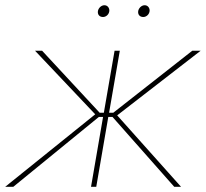

<svg xmlns="http://www.w3.org/2000/svg" viewBox="-36 -714 788 734"><path d="M-16 0H15L342 -267H358L312 0H332L378 -267H394L630 0H656L412 -273L731 -520H699L397 -283H381L422 -520H402L361 -283H345L125 -520H98L328 -277ZM358 -649C370 -649 382 -660 382 -674C382 -684 375 -694 363 -694C350 -694 338 -681 338 -668C338 -657 345 -649 358 -649ZM512 -649C524 -649 536 -660 536 -674C536 -684 529 -694 517 -694C504 -694 492 -681 492 -668C492 -657 499 -649 512 -649Z"/></svg>

Font: Fixel Display Thin
Style: Italic
Weight: 100
Italic angle: -10°
Designer: AlfaBravo + MacPaw
Foundry: Kyrylo Tkachov, Marchela Mozhyna, Serhii Makarenko, Maria Weinstein, Zakhar Kryvoshyya
Version: Version 1.210;Glyphs 3.2 (3217)